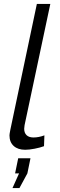

<svg xmlns="http://www.w3.org/2000/svg" viewBox="-20 -750 304 969"><path d="M27.8 -66.9Q27.8 -73.2 32.2 -95.2L166 -730H233.9L104 -118.2Q102.1 -104.5 102.1 -100.1Q102.1 -79.1 114.3 -67.6Q126.5 -56.2 148.9 -56.2Q175.8 -56.2 204.1 -66.9L202.1 -12.2Q182.6 -4.9 154.8 0.5Q127 5.9 106.9 5.9Q70.3 5.9 49.1 -13.4Q27.8 -32.7 27.8 -66.9ZM43 199.2 76.2 125H56.2L71.8 48.8H133.8L118.2 125L78.1 199.2Z"/></svg>

Font: Rawline
Style: Italic
Weight: 400
Italic angle: -12°
Designer: Matt McInerney, Pablo Impallari, Rodrigo Fuenzalida
Foundry: Matt McInerney, Pablo Impallari, Rodrigo Fuenzalida
Version: Version 4.020;PS 004.020;hotconv 1.0.88;makeotf.lib2.5.64775